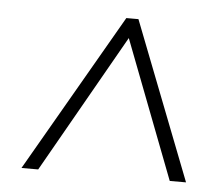

<svg xmlns="http://www.w3.org/2000/svg" viewBox="-37 -755 516 458"><g transform="rotate(5 220.5 -526.0)"><path d="M30 -337 248 -715H277L424 -337H385L258 -668L70 -337Z"/></g></svg>

Font: Noto Sans Condensed ExtraLight
Style: Italic
Weight: 200
Width: 3
Italic angle: -12°
Designer: Monotype Design Team
Foundry: Monotype Imaging Inc.
Version: Version 2.013; ttfautohint (v1.8.4.7-5d5b)